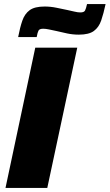

<svg xmlns="http://www.w3.org/2000/svg" viewBox="-20 -922 538 942"><path d="M7 0 153 -688H359L212 0ZM69 -740Q78 -787 89.5 -820.5Q101 -854 125.5 -872Q150 -890 199 -890Q228 -890 257 -884Q286 -878 310 -873Q329 -869 345.5 -865Q362 -861 374 -861Q392 -861 397 -870Q402 -879 407 -902H498Q488 -855 476.5 -821.5Q465 -788 440.5 -770Q416 -752 367 -752Q337 -752 309 -758Q281 -764 256 -770Q237 -774 220.5 -777.5Q204 -781 192 -781Q174 -781 169 -772Q164 -763 160 -740Z"/></svg>

Font: Saira ExtraBold
Style: Italic
Weight: 800
Italic angle: -12°
Designer: Hector Gatti with collaboration of the Omnibus-Type team
Foundry: Omnibus-Type
Version: Version 1.100; ttfautohint (v1.8.3)